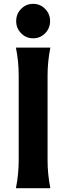

<svg xmlns="http://www.w3.org/2000/svg" viewBox="-20 -987 348 1007"><path d="M90.8 -940.4Q116.7 -966.8 153.8 -966.8Q190.9 -966.8 216.8 -940.4Q242.7 -914.1 242.7 -876.5Q242.7 -838.9 216.8 -812.5Q190.9 -786.1 153.8 -786.1Q116.7 -786.1 90.8 -812.5Q64.9 -838.9 64.9 -876.5Q64.9 -914.1 90.8 -940.4ZM63.5 0Q78.1 -73.2 78.1 -146.5V-590.8Q78.1 -664.1 63.5 -737.3H244.1Q229.5 -664.1 229.5 -590.8V-146.5Q229.5 -73.2 244.1 0Z"/></svg>

Font: Classica
Style: Bold
Weight: 700
Designer: Wojciech Kalinowski "wmk69" (wmk69@o2.pl)
Foundry: Wojciech Kalinowski "wmk69" (wmk69@o2.pl)
Version: Version 2.1.1; 2021-05-14